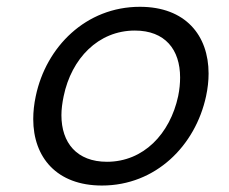

<svg xmlns="http://www.w3.org/2000/svg" viewBox="-20 -537 682 573"><path d="M382.5 -445.8C472.5 -445.8 517.5 -389.2 517.5 -305.8C517.5 -288.3 515.8 -270 511.7 -250C487.5 -137.5 408.3 -54.2 299.2 -54.2C209.2 -54.2 163.3 -110.8 163.3 -193.3C163.3 -210.8 165.8 -230 170 -250C193.3 -362.5 273.3 -445.8 382.5 -445.8ZM397.5 -516.7C236.7 -516.7 117.5 -397.5 86.7 -250C81.7 -226.7 79.2 -203.3 79.2 -181.7C79.2 -67.5 149.2 16.7 284.2 16.7C445 16.7 563.3 -102.5 595 -250C600 -273.3 602.5 -295.8 602.5 -317.5C602.5 -431.7 533.3 -516.7 397.5 -516.7Z"/></svg>

Font: BoonHome
Style: Book Oblique
Weight: 400
Italic angle: -12°
Designer: Sungsit Sawaiwan
Foundry: Sungsit Sawaiwan
Version: Version 0.2